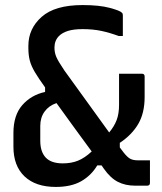

<svg xmlns="http://www.w3.org/2000/svg" viewBox="-20 -729 640 758"><path d="M200 9Q121 9 77 -32.5Q33 -74 33 -150V-204Q33 -274 68 -314Q103 -354 158 -366V-384Q132 -420 117.5 -444.5Q103 -469 97.5 -490.5Q92 -512 92 -539V-548Q92 -616 144.5 -662.5Q197 -709 306 -709Q372 -709 413 -698Q454 -687 461 -679Q465 -676 465 -669V-587H448Q413 -600 380 -607Q347 -614 306 -614Q271 -614 248.5 -607Q226 -600 213 -587Q195 -569 195 -541Q195 -522 202 -505Q209 -488 234 -451Q284 -382 330.5 -317.5Q377 -253 411 -206Q431 -230 440.5 -255Q450 -280 450 -315V-438H540Q551 -438 551 -427V-346Q551 -283 526 -240Q501 -197 453 -165V-147Q463 -133 468 -127Q483 -108 494.5 -102Q506 -96 525 -96H572V-7Q572 4 561 4H513Q475 4 445.5 -11Q416 -26 390 -63Q386 -68 381 -76H364Q340 -36 300.5 -13.5Q261 9 200 9ZM139 -173Q139 -130 160.5 -107Q182 -84 228 -84Q261 -84 287.5 -94.5Q314 -105 342 -131Q312 -171 275 -222.5Q238 -274 203 -322Q173 -312 156 -288.5Q139 -265 139 -232Z"/></svg>

Font: Recursive Mn Lnr St Med
Style: Regular
Weight: 500
Monospace: yes
Version: Version 1.079;hotconv 1.0.112;makeotfexe 2.5.65598; ttfautoh